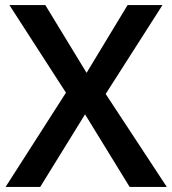

<svg xmlns="http://www.w3.org/2000/svg" viewBox="-20 -734 676 754"><path d="M635 0H489L314 -285L138 0H2L239 -370L17 -714H158L320 -448L481 -714H618L395 -365Z"/></svg>

Font: Noto Sans Hanifi Rohingya SemiBold
Style: Regular
Weight: 600
Version: Version 2.101